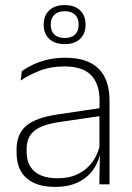

<svg xmlns="http://www.w3.org/2000/svg" viewBox="-20 -723 518 753"><path d="M369.5 0 372 -125 370 -131.5V-290L370.5 -328Q370.5 -394.5 337 -428.5Q303.5 -462.5 232.5 -462.5Q178.5 -462.5 135.2 -445.5Q92 -428.5 61 -407L65.5 -444Q82 -456 106.8 -468.2Q131.5 -480.5 164 -488.5Q196.5 -496.5 237 -496.5Q282 -496.5 314.8 -485Q347.5 -473.5 368.5 -451.8Q389.5 -430 399.5 -399Q409.5 -368 409.5 -328.5V0ZM196 10Q123.5 10 84.2 -24.2Q45 -58.5 45 -124V-136.5Q45 -197.5 83 -229.8Q121 -262 208 -274.5L379.5 -300L381.5 -269L213.5 -244.5Q145 -234.5 114.8 -210Q84.5 -185.5 84.5 -138.5V-128Q84.5 -77 115.5 -50.5Q146.5 -24 206 -24Q254.5 -24 289.2 -42.2Q324 -60.5 345.2 -91.8Q366.5 -123 373 -162L383.5 -131H374.5Q369.5 -94 348.5 -61.8Q327.5 -29.5 289.5 -9.8Q251.5 10 196 10ZM151.5 -625.5V-627Q151.5 -662 173.2 -682.5Q195 -703 234 -703Q272.5 -703 294 -682.5Q315.5 -662 315.5 -627V-625.5Q315.5 -591 294 -570.5Q272.5 -550 234 -550Q195 -550 173.2 -570.5Q151.5 -591 151.5 -625.5ZM179 -625.5Q179 -601 193.2 -587.5Q207.5 -574 234 -574Q260 -574 274.2 -587.5Q288.5 -601 288.5 -625.5V-627Q288.5 -651.5 274.2 -665.2Q260 -679 234 -679Q207.5 -679 193.2 -665.2Q179 -651.5 179 -627Z"/></svg>

Font: Anek Latin ExtraLight
Style: Regular
Weight: 250
Designer: Yesha Goshar
Foundry: Ek Type
Version: Version 1.003